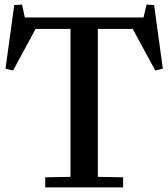

<svg xmlns="http://www.w3.org/2000/svg" viewBox="-20 -816 733 836"><path d="M42 -794 76 -796 88 -740H605L618 -796L651 -794L689 -517L656 -509L558 -690H406V-46L516 -44V0H177V-44L287 -46V-690H135L37 -509L4 -517Z"/></svg>

Font: Minipax
Style: Bold
Weight: 500
Designer: Raphaël Ronot, Igor Stepanchenko (Cyrillic)
Foundry: steppetype
Version: Version 1.002